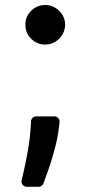

<svg xmlns="http://www.w3.org/2000/svg" viewBox="-20 -557 334 755"><path d="M64.6 156.6Q64.6 153.4 65 152L71 126.8L72.8 118.6Q79.5 90.9 89.8 34.8Q97.7 -9.6 100.9 -59.7L101.9 -79.9Q102.3 -88.1 108.5 -93.8Q114.7 -99.4 122.9 -99.4H193.5Q202.8 -99.4 209 -92.5Q215.2 -85.6 214.1 -76.3L212.4 -60.4Q206.7 -13.1 194.6 30.9Q182.9 75.3 168.3 116.1L165.5 123.6Q159.4 141.7 150.9 164.1Q148.8 170.1 143.5 173.8Q138.1 177.6 131.4 177.6H85.2Q76.7 177.6 70.7 171.3Q64.6 165.1 64.6 156.6ZM79.9 -459.9Q79.5 -491.8 102.6 -514.6Q125.7 -537.3 158 -537.3Q189.3 -537.3 212.5 -514.6Q235.8 -491.8 236.2 -459.9Q235.8 -438.2 225 -420.5Q214.1 -402.7 196.6 -392.2Q179 -381.7 158 -381.7Q125.7 -381.7 102.6 -404.5Q79.5 -427.2 79.9 -459.9Z"/></svg>

Font: DeltaSans SemiBold
Style: Regular
Weight: 600
Designer: Rasmus Andersson
Foundry: rsms
Version: Version 3.012